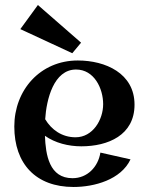

<svg xmlns="http://www.w3.org/2000/svg" viewBox="-20 -720 590 765"><path d="M304 -137C410 -137 516 -181 516 -303C516 -428 400 -479 290 -479C140 -479 37 -361 37 -216C37 -67 123 25 273 25C356 25 462 -4 500 -85L380 -112C371 -55 328 -10 269 -10C176 -10 162 -103 159 -179C200 -150 253 -137 304 -137ZM283 -443C355 -443 391 -368 391 -305C391 -243 350 -173 281 -173C227 -173 185 -203 160 -245C165 -324 194 -443 283 -443ZM61 -604 268 -508 303 -550 131 -700Z"/></svg>

Font: Original Surfer
Style: Regular
Weight: 400
Designer: Astigmatic (AOETI)
Foundry: Astigmatic (AOETI)
Version: Version 1.001